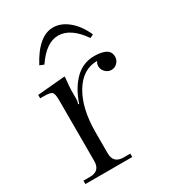

<svg xmlns="http://www.w3.org/2000/svg" viewBox="-172 -788 788 880"><g transform="rotate(-30 222.5 -348.0)"><path d="M107 -577Q170 -696 248 -696Q289 -696 327.5 -664.5Q366 -633 391 -577L373 -568Q315 -652 249 -652Q186 -652 129 -568ZM177 -333Q201 -404 243.5 -446Q286 -488 346 -488Q377 -488 398 -480Q428 -469 428 -438Q428 -420 415 -406.5Q402 -393 384 -393Q366 -393 352.5 -406.5Q339 -420 339 -438Q339 -450 346 -461V-462Q270 -462 223.5 -385Q177 -308 177 -182V-71Q177 -18 231 -18H266V0H18V-18H53Q106 -18 106 -71V-391Q106 -427 97.5 -435.5Q89 -444 53 -444H35V-462L182 -475V-467Q177 -417 177 -405V-367Q177 -342 172 -335V-333Z"/></g></svg>

Font: Foglihten068fMac
Style: Regular
Weight: 500
Designer: gluk (gluksza@wp.pl)
Foundry: gluk (gluksza@wp.pl)
Version: Version 0.68